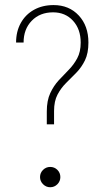

<svg xmlns="http://www.w3.org/2000/svg" viewBox="-20 -748 422 775"><path d="M168.9 -246.1V-297.9Q168.9 -342.3 182.9 -372.1Q196.8 -401.9 217 -423.8Q237.3 -445.8 257.6 -466.3Q277.8 -486.8 291.7 -512.7Q305.7 -538.6 305.7 -576.2Q305.7 -630.4 274.7 -664.3Q243.7 -698.2 194.3 -698.2Q141.1 -698.2 108.2 -664.3Q75.2 -630.4 75.2 -576.2H44.9Q44.9 -621.1 64 -655.3Q83 -689.5 117.2 -708.5Q151.4 -727.5 196.3 -727.5Q258.8 -727.5 297.9 -685.5Q336.9 -643.6 336.9 -576.2Q336.9 -533.2 323 -504.6Q309.1 -476.1 288.3 -454.8Q267.6 -433.6 246.8 -413.1Q226.1 -392.6 212.2 -366.2Q198.2 -339.8 198.2 -299.8V-246.1ZM182.6 7.8Q166 7.8 153.8 -4.4Q141.6 -16.6 141.6 -33.2Q141.6 -50.3 153.8 -62.3Q166 -74.2 182.6 -74.2Q199.7 -74.2 211.7 -62.3Q223.6 -50.3 223.6 -33.2Q223.6 -16.6 211.7 -4.4Q199.7 7.8 182.6 7.8Z"/></svg>

Font: Reddit Sans Condensed ExtraLight
Style: Regular
Weight: 250
Version: Version 1.014